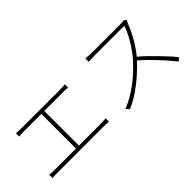

<svg xmlns="http://www.w3.org/2000/svg" viewBox="18 -1317 1964 1964"><g transform="rotate(-45 1000.0 -335.0)"><path d="M151 -645Q171 -643 193 -642Q215 -641 226 -641H779Q802 -641 822.5 -642.5Q843 -644 859 -645V-598Q842 -600 821 -600.5Q800 -601 779 -601H226Q216 -601 192.5 -600.5Q169 -600 151 -598ZM475 -81V-617H518V-81ZM92 -104Q112 -102 132.5 -101Q153 -100 172 -100H834Q854 -100 871.5 -101.5Q889 -103 908 -104V-56Q889 -58 867.5 -58.5Q846 -59 834 -59H172Q153 -59 133 -58.5Q113 -58 92 -56Z M1773 -662Q1770 -657 1764.5 -648Q1759 -639 1757 -633Q1738 -582 1707 -521.5Q1676 -461 1638 -403.5Q1600 -346 1559 -302Q1504 -242 1440 -185Q1376 -128 1304 -79Q1232 -30 1151 6L1119 -28Q1200 -61 1273.5 -108.5Q1347 -156 1412.5 -214Q1478 -272 1533 -333Q1567 -373 1603.5 -426.5Q1640 -480 1669.5 -536.5Q1699 -593 1712 -638Q1705 -638 1672 -638Q1639 -638 1593 -638Q1547 -638 1496 -638Q1445 -638 1399 -638Q1353 -638 1321.5 -638Q1290 -638 1283 -638Q1267 -638 1247 -637Q1227 -636 1211.5 -635.5Q1196 -635 1195 -635V-684Q1196 -684 1211.5 -682.5Q1227 -681 1247 -679.5Q1267 -678 1283 -678Q1290 -678 1320.5 -678Q1351 -678 1395 -678Q1439 -678 1487.5 -678Q1536 -678 1580 -678Q1624 -678 1655 -678Q1686 -678 1695 -678Q1712 -678 1725 -679.5Q1738 -681 1747 -683ZM1572 -330Q1615 -295 1658 -254Q1701 -213 1742 -170Q1783 -127 1819 -88Q1855 -49 1881 -16L1847 14Q1812 -31 1762 -87Q1712 -143 1656 -200Q1600 -257 1545 -303Z"/></g></svg>

Font: Noto Sans JP Thin ExtraLight
Style: Regular
Weight: 250
Version: Version 2.004-H2;hotconv 1.0.118;makeotfexe 2.5.65603